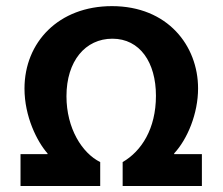

<svg xmlns="http://www.w3.org/2000/svg" viewBox="-20 -619 741 639"><path d="M48.3 0H313.5V-79.6C253.4 -109.4 201.2 -191.4 201.2 -298.8C201.2 -416 264.2 -490.2 354 -490.2C445.8 -490.2 499 -411.1 499 -300.3C499 -190.4 450.7 -115.7 388.2 -79.6V0H651.9V-106H559.6V-108.4C604 -156.2 639.2 -241.2 639.2 -324.7C639.2 -466.8 538.1 -598.6 352.5 -598.6C175.3 -598.6 61.5 -478.5 61.5 -324.2C61.5 -231 103.5 -147.5 138.2 -108.4V-106H48.3Z"/></svg>

Font: Now ExtraBold
Style: Regular
Weight: 800
Designer: Alfredo Marco Pradil
Foundry: Alfredo Marco Pradil
Version: Version 1.200;hotconv 1.0.109;makeotfexe 2.5.65596